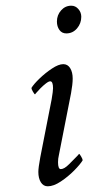

<svg xmlns="http://www.w3.org/2000/svg" viewBox="-20 -651 311 677"><path d="M231.4 -630.9Q246.1 -630.9 256.3 -619.1Q266.6 -607.4 266.6 -591.8Q266.6 -568.4 251.5 -550.8Q236.3 -533.2 213.9 -533.2Q198.2 -533.2 189.5 -545.4Q180.7 -557.6 180.7 -575.2Q180.7 -597.7 195.3 -614.3Q210 -630.9 231.4 -630.9ZM203.1 -424.8Q218.8 -424.8 227.5 -410.6Q236.3 -396.5 236.3 -374Q236.3 -354 230.5 -322.3L187.5 -103.5Q184.6 -91.8 184.6 -79.1Q184.6 -54.7 194.3 -54.7Q206.5 -54.7 223.6 -72Q240.7 -89.4 252.9 -101.6L258.8 -108.4Q260.7 -108.4 266.1 -99.1Q271.5 -89.8 271.5 -85.9Q263.2 -71.8 241.5 -49.8Q219.7 -27.8 194.3 -11Q168.9 5.9 148.4 5.9Q132.8 5.9 124 -8.3Q115.2 -22.5 115.2 -44.9Q115.2 -59.6 122.1 -96.7L162.1 -300.8Q167 -329.6 167 -339.8Q167 -364.3 157.2 -364.3Q151.4 -364.3 141.4 -356.4Q131.3 -348.6 122.1 -339.1Q112.8 -329.6 108.4 -324.2L103.5 -318.4Q101.6 -318.4 96.2 -327.6Q90.8 -336.9 90.8 -340.8Q98.6 -354 119.1 -373.8Q139.6 -393.6 163.1 -409.2Q186.5 -424.8 203.1 -424.8Z"/></svg>

Font: Metal
Style: Regular
Weight: 400
Designer: Danh Hong
Version: Version 8.002; ttfautohint (v1.8.3)